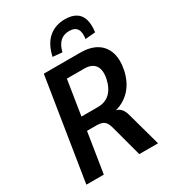

<svg xmlns="http://www.w3.org/2000/svg" viewBox="-219 -1039 1032 1153"><g transform="rotate(-30 297.0 -462.5)"><path d="M33 0 145 -705H397Q466 -705 510 -678Q554 -651 570.5 -600.5Q587 -550 572 -477Q559 -421 531 -381.5Q503 -342 462 -319Q421 -296 369 -291L379 -300L404 -299Q426 -297 442.5 -280Q459 -263 468 -225L530 0H400L341 -220Q335 -242 325.5 -254.5Q316 -267 301.5 -272.5Q287 -278 266 -278H198L154 0ZM212 -369H326Q377 -369 409.5 -399.5Q442 -430 455 -489Q467 -548 445 -579Q423 -610 370 -610H250ZM306 -760 241 -766Q258 -845 303.5 -885Q349 -925 418 -925Q464 -925 493 -907Q522 -889 532.5 -853.5Q543 -818 536 -766L466 -760Q473 -805 458 -828Q443 -851 404 -851Q366 -851 341.5 -828.5Q317 -806 306 -760Z"/></g></svg>

Font: Nunito Sans 10pt Condensed
Style: Bold Italic
Weight: 700
Width: 3
Italic angle: -9°
Designer: Vernon Adams
Foundry: Vernon Adams
Version: Version 3.101;gftools[0.9.27]